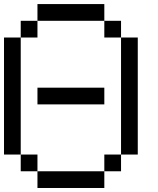

<svg xmlns="http://www.w3.org/2000/svg" viewBox="-20 -937 790 957"><path d="M0 -166.7V-750H83.3V-166.7ZM166.7 -166.7V-83.3H83.3V-166.7ZM166.7 -83.3H500V0H166.7ZM166.7 -416.7V-500H500V-416.7ZM166.7 -833.3V-750H83.3V-833.3ZM166.7 -916.7H500V-833.3H166.7ZM500 -83.3V-166.7H583.3V-83.3ZM500 -833.3H583.3V-750H500ZM666.7 -166.7H583.3V-750H666.7Z"/></svg>

Font: Galmuri11 Regular
Style: Regular
Weight: 400
Designer: Minseo Lee (Quiple)
Version: Version 2.356;hotconv 1.1.0;makeotfexe 2.6.0 DEVELOPMENT